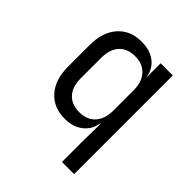

<svg xmlns="http://www.w3.org/2000/svg" viewBox="-202 -692 1004 1004"><g transform="rotate(45 300.0 -190.0)"><path d="M418 -550H508V180H418V20L420 -105H417Q409 -52 369 -21Q329 10 268 10Q185 10 136.5 -45Q88 -100 88 -195V-356Q88 -450 136.5 -505Q185 -560 268 -560Q330 -560 370 -529.5Q410 -499 417 -445H418ZM418 -350Q418 -412 386 -447Q354 -482 298 -482Q241 -482 209.5 -447.5Q178 -413 178 -350V-200Q178 -137 209.5 -102.5Q241 -68 298 -68Q354 -68 386 -103Q418 -138 418 -200Z"/></g></svg>

Font: JetBrains Mono
Style: Regular
Weight: 400
Monospace: yes
Designer: Philipp Nurullin, Konstantin Bulenkov
Foundry: JetBrains
Version: Version 2.001;December 29, 2023;FontCreator 11.5.0.2427 32-b